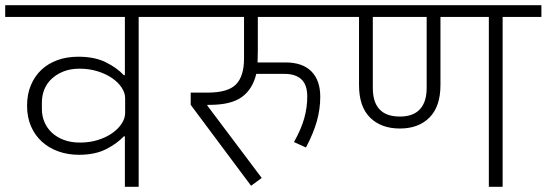

<svg xmlns="http://www.w3.org/2000/svg" viewBox="-40 -718 2101 738"><path d="M440 -194H436Q411 -167 368.5 -145Q326 -123 263 -123Q221 -123 184.5 -136Q148 -149 121 -173.5Q94 -198 79 -233Q64 -268 64 -312Q64 -355 78.5 -390Q93 -425 119 -449.5Q145 -474 181 -487Q217 -500 261 -500Q324 -500 367 -478.5Q410 -457 436 -429H440V-653H-20V-698H641V-653H493V0H440ZM268 -170Q305 -170 336.5 -180Q368 -190 391 -206Q414 -222 427.5 -242.5Q441 -263 441 -284V-341Q441 -361 427.5 -381.5Q414 -402 390.5 -418Q367 -434 335 -444Q303 -454 266 -454Q231 -454 204.5 -443.5Q178 -433 159 -415.5Q140 -398 130.5 -374.5Q121 -351 121 -324V-299Q121 -272 131 -248.5Q141 -225 160 -207.5Q179 -190 206 -180Q233 -170 268 -170Z M693 -315V-362H758Q836 -362 867 -393.5Q898 -425 898 -493V-653H601V-698H1268V-653H951V-523Q951 -509 950.5 -497.5Q950 -486 950 -478H1057Q1123 -478 1157 -443.5Q1191 -409 1191 -346Q1191 -299 1178 -252.5Q1165 -206 1136 -151L1090 -172Q1118 -222 1129.5 -263.5Q1141 -305 1141 -347Q1141 -392 1118.5 -413Q1096 -434 1054 -434H945Q931 -375 889.5 -345Q848 -315 767 -315H757V-312L966 -34L925 -4Z M1497 -224Q1425 -224 1382.5 -266Q1340 -308 1340 -391V-653H1228V-698H2041V-653H1892V0H1839V-653H1653V-391Q1653 -309 1611 -266.5Q1569 -224 1497 -224ZM1393 -380Q1393 -270 1497 -270Q1548 -270 1574 -298Q1600 -326 1600 -380V-653H1393Z"/></svg>

Font: IBM Plex Sans Devanagari Light
Style: Regular
Weight: 300
Designer: Mike Abbink, Paul van der Laan, Pieter van Rosmalen, Erin McLaughlin
Foundry: Bold Monday
Version: Version 1.1